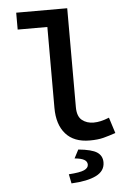

<svg xmlns="http://www.w3.org/2000/svg" viewBox="-61 -752 723 1031"><g transform="rotate(-5 300.0 -236.5)"><path d="M400 12Q315 12 270.5 -38.5Q226 -89 226 -179V-615H66V-706H341V-173Q341 -123 366.5 -102.5Q392 -82 429 -82Q448 -82 468 -86.5Q488 -91 513 -101L540 -16Q505 -4 474.5 4Q444 12 400 12ZM282 233 272 183Q333 179 355.5 168.5Q378 158 378 140Q378 123 361.5 113.5Q345 104 310 101L334 55Q407 62 435 81Q463 100 463 135Q463 182 415.5 205.5Q368 229 282 233Z"/></g></svg>

Font: Source Code Pro SemiBold
Style: Regular
Weight: 600
Monospace: yes
Designer: Paul D. Hunt, Teo Tuominen
Foundry: Adobe Systems Incorporated
Version: Version 1.018;hotconv 1.0.116;makeotfexe 2.5.65601